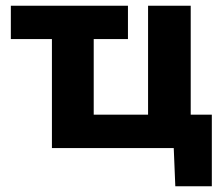

<svg xmlns="http://www.w3.org/2000/svg" viewBox="-20 -519 776 673"><path d="M594.5 134 589 0H162V-382H18V-499H428.5V-382H308.5V-117H499V-499H648.5V-117H722.5V134Z"/></svg>

Font: Heraclito
Style: Bold
Weight: 700
Designer: Kostas Bartsokas (font) & Cristiano Sobral (main changes)
Foundry: Kostas Bartsokas (font) & Cristiano Sobral (main changes)
Version: Version 1.00;July 8, 2020;FontCreator 13.0.0.2655 64-bit